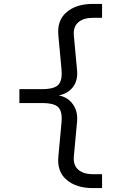

<svg xmlns="http://www.w3.org/2000/svg" viewBox="-20 -850 640 980"><path d="M453 110Q369 110 319.5 67.5Q270 25 278 -52L294 -225Q299 -278 279 -301Q259 -324 194 -324H79V-395H194Q258 -395 278.5 -418Q299 -441 294 -495L278 -668Q270 -745 319.5 -787.5Q369 -830 453 -830H501V-759H453Q406 -759 379.5 -736Q353 -713 357 -668L373 -495Q379 -441 353 -406.5Q327 -372 280 -363Q327 -354 353 -316.5Q379 -279 373 -225L357 -52Q353 -7 379.5 16Q406 39 453 39H501V110Z"/></svg>

Font: Tiny Light
Style: Regular
Weight: 300
Monospace: yes
Designer: Philipp Nurullin, Konstantin Bulenkov
Foundry: JetBrains
Version: Version 2.251; ttfautohint (v1.8.4.7-5d5b)